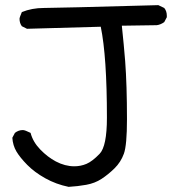

<svg xmlns="http://www.w3.org/2000/svg" viewBox="-20 -719 669 747"><path d="M247 8Q198 -2 156 -25.5Q114 -49 86 -77.5Q58 -106 44 -129.5Q30 -153 28 -183L38 -202Q52 -213 69 -213Q77 -213 99 -202Q108 -167 136.5 -137.5Q165 -108 197 -91Q233 -72 269 -72Q294 -72 316.5 -81.5Q339 -91 367.5 -120.5Q396 -150 396 -261Q396 -499 372 -615L85 -607L65 -617Q56 -629 56 -646Q56 -651 65 -672Q104 -688 151 -688Q198 -688 596 -699L619 -688Q629 -676 629 -658V-652L619 -633Q605 -623 590 -621L454 -619Q462 -544 467 -481Q474 -388 474 -255Q474 -154 462 -121Q450 -88 425.5 -64Q401 -40 375 -23Q349 -6 315.5 0Q282 6 247 8Z"/></svg>

Font: Xiaolai SC
Style: Regular
Weight: 400
Designer: Nozomi Seto 瀬戸のぞみ
Version: Version 3.11;December 4, 2020;FontCreator 13.0.0.2613 64-bit